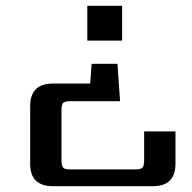

<svg xmlns="http://www.w3.org/2000/svg" viewBox="-20 -504 661 662"><path d="M401 -484V-364H281V-484ZM477 -51H585V61Q585 138 506 138H163Q84 138 84 61V-138Q84 -216 163 -216H291L296 -284H385L394 -155H220Q202 -155 197 -148.5Q192 -142 192 -123V47Q192 66 197 73Q202 80 220 80H448Q467 80 472 73Q477 66 477 47Z"/></svg>

Font: Sarpanch Medium
Style: Regular
Weight: 500
Designer: Manushi Parikh (Devanagari and Latin), Jyotish Sonowal (Devanagari)
Foundry: Indian Type Foundry
Version: Version 2.004;PS 1.0;hotconv 1.0.78;makeotf.lib2.5.61930; tt